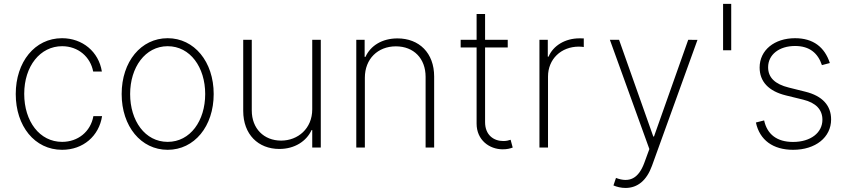

<svg xmlns="http://www.w3.org/2000/svg" viewBox="-20 -747 4288 972"><path d="M294.4 11.4C400.9 11.4 481.2 -58.2 496.8 -159.1H452.8C438.6 -79.9 374.3 -28.8 294.4 -28.8C180.4 -28.8 102.6 -132.8 102.6 -271.7C102.6 -412.3 183.6 -513.1 294.4 -513.1C376.4 -513.1 437.9 -458.5 451.7 -384.9H495.7C479.8 -485.4 397.4 -553.6 294 -553.6C155.9 -553.6 59.7 -432.9 59.7 -271C59.7 -109 155.2 11.4 294.4 11.4Z M828.8 11.4C963.8 11.4 1061.8 -107.2 1061.8 -271C1061.8 -434.7 963.4 -553.6 828.8 -553.6C693.9 -553.6 595.9 -435 595.9 -271C595.9 -107.2 693.9 11.4 828.8 11.4ZM828.8 -28.8C714.1 -28.8 638.8 -135.7 638.8 -271C638.8 -405.5 714.8 -513.1 828.8 -513.1C943.2 -513.1 1018.8 -405.9 1018.8 -271C1018.8 -135.7 943.5 -28.8 828.8 -28.8Z M1560.7 -193.5C1560.7 -96.2 1488.3 -35.2 1403.1 -35.2C1315.7 -35.2 1254.6 -96.6 1254.6 -187.5V-545.5H1211.3V-185.7C1211.3 -66.4 1287.3 7.1 1394.2 7.1C1471.9 7.1 1531.6 -32.3 1557.2 -88.4H1560.7V0H1604V-545.5H1560.7Z M1827.1 -353.7C1827.1 -448.9 1893.1 -512.4 1984 -512.4C2074.6 -512.4 2134.6 -451 2134.6 -358V0H2177.9V-359.7C2177.9 -479 2101.9 -552.6 1992.2 -552.6C1914.4 -552.6 1855.8 -515.6 1830.3 -459.2H1826V-545.5H1783.7V0H1827.1Z M2550.4 -545.5H2435.7V-676.1H2392.8V-545.5H2312.1V-506.7H2392.8V-121.1C2392.8 -38.4 2457 8.9 2525.2 8.9C2547.2 8.9 2562.1 5 2575.6 0L2565 -39.4C2554.3 -35.9 2543.7 -33 2528.1 -33C2479.8 -33 2435.7 -62.9 2435.7 -128.9V-506.7H2550.4Z M2710.9 0H2754.3V-359.4C2754.3 -447.4 2820 -511 2910.9 -511C2922.2 -511 2929.7 -509.6 2935.4 -508.9V-552.6C2928.6 -552.9 2921.2 -552.9 2913.4 -552.9C2841.3 -552.9 2780.5 -516 2757.1 -460.2H2753.2V-545.5H2710.9Z M3146.7 204.5C3207.4 204.5 3253.6 166.9 3280.5 92.7L3511 -545.1L3464.1 -545.5L3290.8 -55.8H3287.3L3114 -545.5H3067.5L3267.4 7.5L3242.5 75.6C3212.7 158 3165.5 179.3 3098.4 153.8L3085.6 191.8C3102.6 199.2 3124.6 204.5 3146.7 204.5Z M3681.8 -727.3H3640.6V-492.5H3681.8Z M4181.1 -427.9C4154.8 -508.2 4097.3 -553.6 4005 -553.6C3900.6 -553.6 3825.6 -493.3 3825.6 -405.2C3825.6 -334.9 3870 -285.5 3959.2 -263.8L4046.2 -242.5C4111.2 -226.6 4143.5 -191.4 4143.5 -141C4143.5 -74.9 4083.8 -28.4 3994.7 -28.4C3914.1 -28.4 3864 -66.1 3848.4 -137.4L3806.8 -126.8C3825.6 -38 3893.5 11.4 3995 11.4C4108.7 11.4 4187.5 -51.8 4187.5 -142.4C4187.5 -212.7 4143.5 -261.4 4057.5 -282.7L3973.7 -303.6C3902.7 -321 3868.6 -354.8 3868.6 -406.6C3868.6 -470.5 3924.7 -514.2 4005 -514.2C4079.5 -514.2 4121.1 -476.9 4141 -417.3Z"/></svg>

Font: Karasuma Gothic
Style: Thin
Weight: 200
Designer: Rasmus Andersson / Ryoko Ishizuka
Foundry: rsms
Version: Version 1.00